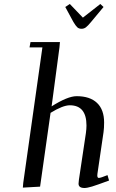

<svg xmlns="http://www.w3.org/2000/svg" viewBox="-20 -941 584 968"><path d="M95.2 4.9 97.2 -19 193.8 -702.1H128.9L133.8 -729H282.2L279.8 -702.1L240.2 -404.8Q321.3 -456.1 366.2 -456.1Q433.6 -456.1 469.2 -422.1Q504.9 -388.2 504.9 -323.2Q504.9 -294.9 502 -274.9L471.2 -64.9Q468.3 -43.9 478 -43.9Q487.3 -43.9 522 -58.1L529.8 -30.8Q469.2 -8.3 444.3 -0.7Q419.4 6.8 405.8 6.8Q376 6.8 376 -15.1Q376 -19.5 377.9 -35.2L413.1 -270Q416 -291.5 416 -308.1Q416 -410.2 332 -410.2Q296.9 -410.2 234.9 -372.1L182.1 0ZM309.1 -905.8 332 -920.9 397.9 -852.1 485.8 -920.9 502 -905.8 439 -830.1Q422.9 -810.5 413.1 -803.2Q403.3 -795.9 391.1 -795.9Q377.9 -795.9 369.9 -803.2Q361.8 -810.5 350.1 -830.1Z"/></svg>

Font: Dehuti Alt
Style: Bold-Italic
Weight: 700
Version: Version 1.2